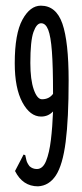

<svg xmlns="http://www.w3.org/2000/svg" viewBox="-20 -647 290 677"><path d="M114 10Q60 10 33 -44L59 -94L63 -102L69 -100Q71 -92 73 -82.5Q75 -73 84 -61Q95 -51 110 -51Q131 -51 142.5 -79.5Q154 -108 159.5 -154Q165 -200 167 -254Q150 -236 125 -236Q86 -236 59 -286Q32 -336 32 -424Q32 -528 59 -577.5Q86 -627 124 -627Q178 -627 200 -563.5Q222 -500 222 -363Q222 -228 211.5 -146.5Q201 -65 177 -28.5Q153 8 114 10ZM87 -425Q87 -366 99 -331.5Q111 -297 128 -297Q153 -297 167 -316V-320Q167 -413 163 -466Q159 -519 150 -542Q141 -565 125 -565Q109 -565 98 -534Q87 -503 87 -425Z"/></svg>

Font: Inconsolata UltraCondensed Medium
Style: Regular
Weight: 500
Width: 1
Monospace: yes
Designer: Raph Levien, Cyreal, Brenton Simpson
Foundry: Raph Levien, Cyreal, Google
Version: Version 3.001; ttfautohint (v1.8.2.53-6de2)